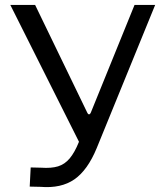

<svg xmlns="http://www.w3.org/2000/svg" viewBox="-20 -762 653 782"><path d="M101 -2 105 -80 147 -79Q189 -76 216.5 -84.5Q244 -93 264 -117Q284 -141 301 -183L528 -742H612L374 -159Q337 -69 283 -31.5Q229 6 145 -1ZM313 -162 22 -742H123L335 -304Q343 -287 352 -307L374 -300Z"/></svg>

Font: Libre Franklin
Style: Regular
Weight: 400
Designer: Pablo Impallari, Rodrigo Fuenzalida, Nhung Nguyen
Foundry: Impallari Type
Version: Version 3.000